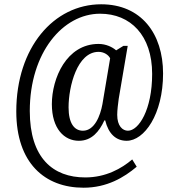

<svg xmlns="http://www.w3.org/2000/svg" viewBox="-20 -734 826 896"><path d="M370 142C479 142 559 94 618 44L597 10C548 52 474 94 378 94C227 94 119 3 119 -216C119 -488 273 -670 447 -670C589 -670 690 -569 690 -389C690 -221 627 -124 577 -124C552 -124 527 -146 527 -198C527 -219 531 -251 534 -273L576 -520H556L522 -499C505 -514 475 -529 440 -529C290 -529 222 -368 222 -248C222 -133 280 -77 348 -77C408 -77 443 -120 467 -172H471C486 -110 521 -77 571 -77C653 -77 741 -200 741 -391C741 -577 639 -714 452 -714C231 -714 56 -512 56 -214C56 27 189 142 370 142ZM367 -124C327 -124 300 -158 300 -233C300 -330 340 -492 440 -492C465 -492 486 -478 494 -462L458 -248C448 -193 421 -124 367 -124Z"/></svg>

Font: Noto Serif Lao Condensed
Style: Regular
Weight: 400
Width: 3
Designer: Monotype Design Team
Foundry: Monotype Imaging Inc.
Version: Version 2.003